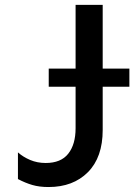

<svg xmlns="http://www.w3.org/2000/svg" viewBox="-20 -747 544 777"><path d="M503.6 -469.5V-396H395.6V-220.9Q395.6 -110.4 335.8 -50.2Q275.9 9.9 176.5 9.9Q139.2 9.9 110.8 1.6Q82.4 -6.7 52.6 -22.4V-130.3Q73.2 -111.9 102.1 -99.6Q131 -87.4 164.8 -87.4Q226.6 -87.4 256.2 -125Q285.9 -162.6 285.9 -228V-396H177.2V-469.5H285.9V-727.3H395.6V-469.5Z"/></svg>

Font: TID UI Medium
Style: Regular
Weight: 500
Designer: The TID Project Authors
Foundry: Bakken & Bæck
Version: Version 1.001;hotconv 1.0.109;makeotfexe 2.5.65596